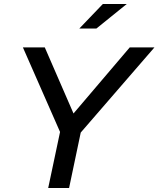

<svg xmlns="http://www.w3.org/2000/svg" viewBox="-20 -936 789 956"><path d="M220 0 279 -279 94 -700H203L346 -371L626 -700H749L382 -276L324 0ZM375 -794 492 -916H611L460 -794Z"/></svg>

Font: Red Hat Display SemiBold
Style: Italic
Weight: 600
Italic angle: -12°
Designer: Pentagram, MCKL
Foundry: Pentagram, MCKL
Version: Version 1.023